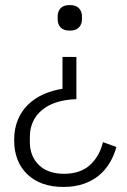

<svg xmlns="http://www.w3.org/2000/svg" viewBox="-20 -541 503 759"><path d="M231 198Q140 198 88 148Q36 98 36 13Q36 -33 51 -68.5Q66 -104 92.5 -129Q119 -154 153.5 -169Q188 -184 227 -190V-316H282V-149Q194 -146 146 -106Q98 -66 98 1V20Q98 77 134 111.5Q170 146 233 146Q297 146 335 112Q373 78 387 21L440 40Q431 74 413.5 103Q396 132 370.5 153Q345 174 310 186Q275 198 231 198ZM256 -420Q231 -420 219.5 -432.5Q208 -445 208 -465V-476Q208 -496 219.5 -508.5Q231 -521 256 -521Q280 -521 292 -508.5Q304 -496 304 -476V-465Q304 -445 292 -432.5Q280 -420 256 -420Z"/></svg>

Font: IBM Plex Thai Light
Style: Regular
Weight: 300
Designer: Mike Abbink, Paul van der Laan, Pieter van Rosmalen, Ben Mitchell, Mark Frömberg
Foundry: Bold Monday
Version: Version 1.0